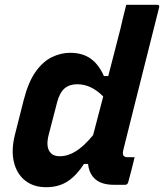

<svg xmlns="http://www.w3.org/2000/svg" viewBox="-20 -770 684 800"><path d="M272 -550Q324 -550 358 -525.5Q392 -501 413 -453H431Q444 -502 456.5 -551.5Q469 -601 482 -651Q487 -674 492.5 -696Q498 -718 506 -750H635Q646 -750 643 -739Q618 -639 591.5 -534.5Q565 -430 540 -330Q515 -230 493 -142Q490 -125 496 -120Q501 -115 510 -115H541Q535 -89 528 -62.5Q521 -36 514 -10Q511 0 501 0H455Q404 0 377.5 -23Q351 -46 347 -87H330Q299 -39 262 -14.5Q225 10 172 10Q120 10 85 -17.5Q50 -45 38 -94.5Q26 -144 42 -208L79 -354Q98 -428 128 -470.5Q158 -513 195.5 -531.5Q233 -550 272 -550ZM192 -132Q204 -119 229 -119Q263 -119 296.5 -140Q330 -161 368 -207Q379 -247 389 -287.5Q399 -328 410 -368Q387 -392 359.5 -405.5Q332 -419 302 -419Q270 -419 249.5 -402Q229 -385 218 -344L183 -209Q169 -155 192 -132Z"/></svg>

Font: Recursive Mn Lnr St
Style: Bold Italic
Weight: 700
Italic angle: -15°
Monospace: yes
Version: Version 1.079;hotconv 1.0.112;makeotfexe 2.5.65598; ttfautoh